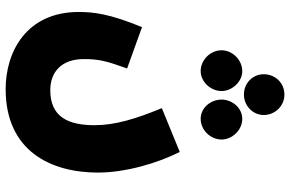

<svg xmlns="http://www.w3.org/2000/svg" viewBox="-198 -624 1052 697"><g transform="rotate(90 328.5 -276.0)"><path d="M324 -635C365 -635 398 -668 398 -707C398 -748 365 -782 324 -782C281 -782 250 -748 250 -707C250 -668 281 -635 324 -635ZM239 -478C277 -478 311 -514 311 -554C311 -592 277 -629 239 -629C197 -629 163 -592 163 -554C163 -514 197 -478 239 -478ZM412 -478C453 -478 487 -514 487 -554C487 -592 453 -629 412 -629C372 -629 342 -592 342 -554C342 -514 372 -478 412 -478ZM24 -35C24 154 168 230 304 230C528 230 607 67 607 -105C607 -206 572 -324 532 -402L373 -337C412 -243 435 -167 435 -93C435 0 407 68 308 68C243 68 195 28 195 -53C195 -107 201 -133 229 -211L79 -265C31 -148 24 -91 24 -35Z"/></g></svg>

Font: Noto Sans Arabic ExtCond Blk
Style: Regular
Weight: 900
Width: 2
Designer: Monotype Design Team, Nadine Chahine, Nizar Qandah and Khaled Hosny
Foundry: Monotype Imaging Inc.
Version: Version 2.012